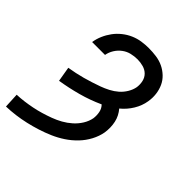

<svg xmlns="http://www.w3.org/2000/svg" viewBox="-208 -659 1013 1013"><g transform="rotate(45 299.0 -152.5)"><path d="M2 223 -2 139Q25 138 52 134.5Q79 131 106.5 125.5Q134 120 161 112Q188 104 215 94Q242 84 267 70Q292 56 314 36.5Q336 17 351.5 -8Q367 -33 372 -60Q375 -83 370.5 -105Q366 -127 351 -142Q292 -115 229.5 -98Q167 -81 104 -71L90 -154Q114 -158 138 -163Q162 -168 185.5 -174.5Q209 -181 232.5 -188.5Q256 -196 279.5 -204.5Q303 -213 326 -225Q349 -237 368 -253.5Q387 -270 400.5 -292.5Q414 -315 418 -338Q421 -361 416 -382Q411 -403 396.5 -417.5Q382 -432 360.5 -438Q339 -444 317 -444Q294 -444 271 -438.5Q248 -433 228.5 -418.5Q209 -404 196 -383Q183 -362 179 -339H83V-340Q87 -366 98 -391.5Q109 -417 125.5 -439.5Q142 -462 164.5 -480Q187 -498 212.5 -509Q238 -520 264.5 -524Q291 -528 317 -528Q346 -528 374 -524Q402 -520 426 -508.5Q450 -497 469.5 -478.5Q489 -460 500 -436Q511 -412 514.5 -384Q518 -356 513 -327Q507 -289 485.5 -253.5Q464 -218 432 -192Q444 -178 452.5 -161.5Q461 -145 465 -126.5Q469 -108 469.5 -88.5Q470 -69 467 -49Q461 -15 443.5 18Q426 51 400 78Q374 105 343 125.5Q312 146 278.5 160.5Q245 175 210.5 186Q176 197 141 205Q106 213 71 217.5Q36 222 2 223Z"/></g></svg>

Font: Iosevka Custom Medium Oblique
Style: Regular
Weight: 500
Italic angle: -9°
Designer: Belleve Invis
Foundry: Belleve Invis
Version: Version 27.0.1